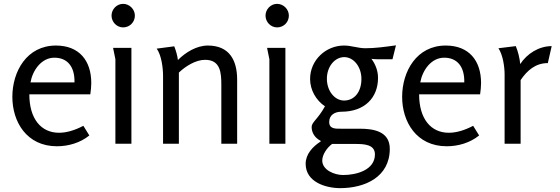

<svg xmlns="http://www.w3.org/2000/svg" viewBox="-20 -745 2903 995"><path d="M270 -509C119 -509 44 -375 44 -243C44 -114 118 13 275 13C335 13 396 -5 443 -43L412 -93C366 -69 324 -57 286 -57C193 -57 132 -129 132 -256H448C451 -277 453 -296 453 -315C453 -431 390 -509 270 -509ZM262 -446C328 -446 368 -401 366 -318H138C149 -380 194 -446 262 -446Z M679 -664C679 -697 651 -725 618 -725C585 -725 558 -697 558 -664C558 -631 585 -603 618 -603C652 -603 679 -630 679 -664ZM661 -497H566L578 -438V0H661Z M883 -505 792 -493C817 -459 825 -392 825 -352V0H907V-369C942 -402 994 -435 1043 -435C1123 -435 1127 -367 1127 -305V0H1209V-332C1209 -435 1167 -509 1057 -509C999 -509 942 -474 902 -434C899 -458 892 -482 883 -505Z M1477 -664C1477 -697 1449 -725 1416 -725C1383 -725 1356 -697 1356 -664C1356 -631 1383 -603 1416 -603C1450 -603 1477 -630 1477 -664ZM1459 -497H1364L1376 -438V0H1459Z M1763 -509C1668 -509 1587 -433 1587 -336C1587 -279 1617 -226 1664 -194C1628 -128 1595 -112 1595 -87C1595 -57 1612 -30 1642 -15V-12C1600 15 1564 54 1564 104C1564 199 1669 230 1743 230C1869 230 2000 174 2000 26C2000 -66 1913 -78 1844 -78H1747C1719 -78 1686 -76 1686 -113C1686 -149 1715 -166 1749 -166C1871 -166 1939 -240 1939 -341C1939 -375 1928 -409 1905 -440C1914 -439 1925 -438 1934 -438H2014L2032 -510C1974 -502 1924 -495 1873 -495C1836 -495 1801 -509 1763 -509ZM1764 -449C1812 -449 1853 -400 1853 -336C1853 -269 1817 -224 1763 -224C1715 -224 1674 -273 1674 -337C1674 -400 1715 -449 1764 -449ZM1701 1H1821C1866 1 1923 3 1923 55C1923 136 1828 162 1758 162C1713 162 1650 136 1650 87C1650 56 1675 20 1701 1Z M2290 -509C2139 -509 2064 -375 2064 -243C2064 -114 2138 13 2295 13C2355 13 2416 -5 2463 -43L2432 -93C2386 -69 2344 -57 2306 -57C2213 -57 2152 -129 2152 -256H2468C2471 -277 2473 -296 2473 -315C2473 -431 2410 -509 2290 -509ZM2282 -446C2348 -446 2388 -401 2386 -318H2158C2169 -380 2214 -446 2282 -446Z M2653 -506 2563 -495C2586 -461 2595 -399 2595 -360V0H2678V-330C2712 -380 2755 -418 2819 -418L2839 -506C2773 -506 2711 -467 2676 -413C2673 -444 2665 -477 2653 -506Z"/></svg>

Font: Rosario
Style: Regular
Weight: 400
Designer: Hector Gatti
Foundry: Omnibus Type
Version: Version 1.100